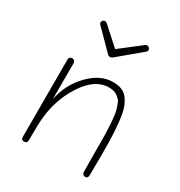

<svg xmlns="http://www.w3.org/2000/svg" viewBox="-176 -868 934 996"><g transform="rotate(30 290.5 -370.0)"><path d="M280 -597Q271 -597 265 -603L153 -716Q147 -722 147 -728Q147 -735 152 -740.5Q157 -746 164 -746Q170 -746 177 -741L282 -646L406 -742Q412 -746 417 -746Q424 -746 429.5 -740.5Q435 -735 435 -728Q435 -720 428 -715L293 -602Q286 -597 280 -597ZM95 -11V-476Q95 -484 100.5 -489Q106 -494 113 -494Q121 -494 126.5 -489Q132 -484 132 -476V-259Q150 -354 216.5 -423.5Q283 -493 360 -493Q390 -493 412 -484Q434 -475 449 -454.5Q464 -434 473 -408Q482 -382 487 -339.5Q492 -297 494 -252Q496 -207 496 -142Q496 -123 495.5 -80.5Q495 -38 495 -14Q495 6 478 6Q471 6 465.5 0.5Q460 -5 460 -13Q460 -37 459.5 -78.5Q459 -120 459 -139Q459 -178 459 -200Q459 -222 458 -253Q457 -284 455.5 -301.5Q454 -319 451.5 -342.5Q449 -366 445 -378.5Q441 -391 435.5 -406.5Q430 -422 422.5 -429.5Q415 -437 405 -444.5Q395 -452 382.5 -455Q370 -458 355 -458Q260 -458 189 -328Q134 -227 132 -99L131 -15Q131 6 113 6Q95 6 95 -11Z"/></g></svg>

Font: Comic Neue Light
Style: Regular
Weight: 300
Designer: Craig Rozynski
Foundry: Craig Rozynski
Version: Version 2.003